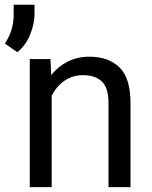

<svg xmlns="http://www.w3.org/2000/svg" viewBox="-54 -772 626 792"><path d="M288.1 -461.9Q244.6 -461.9 211.4 -438.5Q178.2 -415 159.2 -377.4V0H68.8V-528.3H154.3L157.2 -462.4Q185.5 -498 225.6 -518.1Q265.6 -538.1 314.9 -538.1Q393.1 -538.1 438.7 -494.1Q484.4 -450.2 484.4 -346.2V0H393.6V-347.2Q393.6 -409.2 366.5 -435.5Q339.4 -461.9 288.1 -461.9ZM88.4 -752.4V-713.9Q88.4 -675.3 71 -630.9Q53.7 -586.4 17.6 -556.6L-33.7 -592.3Q-15.6 -620.1 -6.6 -649.4Q2.4 -678.7 2.4 -712.9V-752.4Z"/></svg>

Font: Vazirmatn RD UI FD
Style: Regular
Weight: 400
Designer: Saber Rastikerdar
Foundry: Saber Rastikerdar
Version: Version 33.003